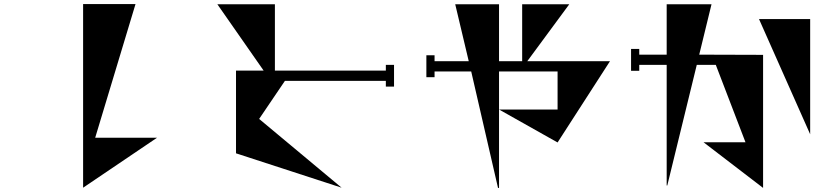

<svg xmlns="http://www.w3.org/2000/svg" viewBox="-20 -839 4040 938"><path d="M445 -166H747L386 78V-819H642Z M1865 -522H1905V-416H1865V-444H1372L1246 -258L1649 78L1133 -90V-494H1268L1042 -818H1323V-494H1865Z M2960 -540 2704 -143 2418 -304V79H2413L2282 -490H2103V-462H2063V-569H2103V-540H2270L2204 -818H2418V-540H2531V-818H2761L2556 -540ZM2704 -490H2418V-304H2704Z M3396 -572 3708 -571V79L3417 -144H3622L3477 -522H3384L3240 67H3237V-522H3103V-493H3063V-600H3103V-572H3237V-818H3456ZM3688 -746H3938V-183Z"/></svg>

Font: Chokokutai
Style: Regular
Weight: 400
Designer: 108号,108go
Foundry: Font Zone 108
Version: Version 1.000; ttfautohint (v1.8.3)